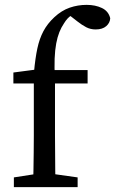

<svg xmlns="http://www.w3.org/2000/svg" viewBox="-20 -769 473 789"><path d="M37 0V-40L147 -57H178L299 -40V0ZM116 0Q117 -35 117.5 -70.5Q118 -106 118.5 -141.5Q119 -177 119 -212V-426H35V-471L149 -486L119 -466L120 -476Q125 -530 133.5 -570Q142 -610 158.5 -641Q175 -672 203 -698Q233 -726 266.5 -737.5Q300 -749 336 -749Q372 -749 399 -736Q426 -723 433 -694Q432 -675 416.5 -661.5Q401 -648 373 -648Q352 -648 334.5 -657Q317 -666 298 -681L253 -716L258 -721H307L312 -718Q289 -715 273 -705.5Q257 -696 243 -673Q232 -657 224 -637Q216 -617 211 -590.5Q206 -564 204.5 -528Q203 -492 206 -443V-212Q206 -177 206.5 -141.5Q207 -106 207 -70.5Q207 -35 208 0ZM163 -426V-481H340V-426Z"/></svg>

Font: Source Serif 4 18pt
Style: Regular
Weight: 400
Designer: Frank Grießhammer
Foundry: Adobe Systems Incorporated
Version: Version 4.004;hotconv 1.0.116;makeotfexe 2.5.65601